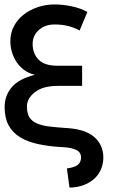

<svg xmlns="http://www.w3.org/2000/svg" viewBox="-20 -668 586 870"><path d="M102.1 -186Q102.1 -154.8 113 -137Q124 -119.1 146.5 -109.1Q168.9 -99.1 202.4 -95Q235.8 -90.8 280.8 -87.9Q366.2 -83 407.2 -47.1Q448.2 -11.2 448.2 45.9Q448.2 70.8 439.2 95Q430.2 119.1 411.1 138.2Q392.1 157.2 363 169.2Q334 181.2 294.9 182.1L283.2 95.2Q317.9 90.8 332.5 78.9Q347.2 66.9 347.2 45.9Q347.2 22 325.7 11.5Q304.2 1 269 -1Q206.1 -3.9 156 -14.4Q106 -24.9 71.5 -45.9Q37.1 -66.9 19 -100.3Q1 -133.8 1 -182.1Q1 -234.9 33.4 -272.9Q65.9 -311 138.2 -329.1Q108.9 -335.9 87.9 -352.1Q66.9 -368.2 53.5 -389.2Q40 -410.2 33.4 -434.1Q26.9 -458 26.9 -481Q26.9 -519 43.5 -550Q60.1 -581.1 88.1 -602.5Q116.2 -624 152.1 -636Q188 -647.9 227.1 -647.9Q265.1 -647.9 305.2 -639.4Q345.2 -630.9 376 -613.8L340.8 -529.8Q314.9 -543.9 287.4 -550.5Q259.8 -557.1 227.1 -557.1Q184.1 -557.1 156 -532Q127.9 -506.8 127.9 -469.2Q127.9 -425.8 154.5 -397.9Q181.2 -370.1 241.2 -370.1H352.1V-278.8H241.2Q174.8 -278.8 138.4 -250.5Q102.1 -222.2 102.1 -186Z"/></svg>

Font: Anonymous Pro
Style: Bold
Weight: 700
Monospace: yes
Designer: Mark Simonson
Version: Version 1.003